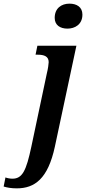

<svg xmlns="http://www.w3.org/2000/svg" viewBox="-141 -787 472 1053"><path d="M229 -630C270 -630 311 -653 311 -707C311 -749 279 -767 240 -767C195 -767 159 -741 159 -689C159 -649 189 -630 229 -630ZM-49 246C49 246 122 194 160 17L278 -536H64L54 -487H66C101 -487 126 -478 126 -446C126 -437 122 -408 116 -385L31 17C3 149 -18 193 -73 193C-85 193 -103 190 -111 186L-121 236C-102 242 -78 246 -49 246Z"/></svg>

Font: Noto Serif SemiBold
Style: Italic
Weight: 600
Italic angle: -12°
Designer: Monotype Design Team
Foundry: Monotype Imaging Inc.
Version: Version 2.014